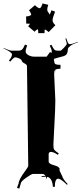

<svg xmlns="http://www.w3.org/2000/svg" viewBox="-39 -1083 477 1125"><path d="M252.9 -997.6 262.7 -1022.9 283.7 -1014.6Q269 -978 269 -964.1Q269 -950.2 285.6 -935.5L246.1 -895Q233.4 -906.7 224.1 -910.6Q221.7 -905.8 221.7 -888.7H185.1Q185.1 -906.7 183.1 -911.6Q172.9 -909.2 164.1 -897L126 -928.7Q134.8 -939.5 136.7 -943.8Q130.9 -944.8 114.7 -944.8L113.8 -986.8Q131.8 -986.8 144 -995.6Q142.6 -1007.8 130.9 -1022.9L166 -1052.7Q182.6 -1034.7 195.8 -1034.7Q205.1 -1043.9 210 -1063L243.7 -1054.7Q237.8 -1037.1 237.8 -1027.1Q237.8 -1017.1 246.1 -1007.8ZM231.4 -41 230.5 -47.9Q227.5 -47.9 205.1 -45.9V-50.8L227.5 -53.2Q219.2 -64 208.5 -64H154.3Q146.5 -64 114.5 -41.7Q82.5 -19.5 82.5 -6.8L74.2 22L60.5 18.1L70.3 -8.8Q70.3 -30.3 112.3 -86.4Q126.5 -105 126.5 -112.8L119.1 -695.8Q119.1 -704.1 104.7 -711.4Q90.3 -718.8 88.6 -726.8Q86.9 -734.9 72.5 -741Q58.1 -747.1 49.6 -747.1Q41 -747.1 21.5 -722.2L13.2 -728Q31.2 -749 31.2 -764.2Q31.2 -776.9 -18.6 -799.8L-17.6 -801.8Q17.1 -786.1 30.3 -786.1H69.3Q82 -786.1 89.8 -792.5Q97.7 -798.8 107.4 -821.8L120.1 -816.9Q111.3 -793.9 111.3 -781.5Q111.3 -769 127.2 -760Q143.1 -751 161.1 -751H234.4L254.4 -778.8L261.2 -772Q264.2 -774.9 264.2 -783.4Q264.2 -792 252.4 -815.9L262.2 -820.8Q273.4 -797.9 279.8 -792Q286.1 -786.1 296.4 -786.1H315.4Q319.3 -786.1 335.9 -803.5Q352.5 -820.8 352.5 -826.2Q352.5 -831.5 344.2 -856.9L349.1 -858.9Q356.9 -835.4 360.6 -829.8Q364.3 -824.2 369.1 -824.2H372.1Q381.8 -824.2 417.5 -837.9L418.5 -835.9Q384.8 -823.7 375.5 -815.9L362.3 -804.2Q358.4 -799.8 358.2 -790.5Q357.9 -781.2 355 -772.7Q352.1 -764.2 346.2 -760.3Q336.9 -753.9 327.4 -752.2Q317.9 -750.5 300.5 -745.1Q283.2 -739.7 276.4 -737.8L279.3 -719.2Q280.3 -710 287.6 -706.5Q294.9 -703.1 315.4 -703.1V-680.2Q291.5 -680.2 284.2 -672.9Q284.2 -669.9 284.7 -663.8Q285.2 -657.7 285.2 -653.8L283.2 -671.9Q278.3 -667 278.3 -648.9L285.2 -496.1Q285.2 -447.8 279.8 -354Q274.4 -260.3 273.9 -236.6Q273.4 -212.9 278.8 -205.6Q284.2 -198.2 305.2 -184.1L300.3 -175.8Q274.4 -192.9 260.3 -192.9Q246.1 -192.9 246.1 -179.2V-136.2Q246.1 -123 278.3 -114.5Q310.5 -106 310.5 -91.8L309.1 -87.9Q309.1 -83.5 316.4 -69.8Q323.7 -56.2 325.2 -51.8Q330.6 -31.7 357.4 -4.9L353.5 0Q322.3 -31.2 306.2 -35.2H305.2L302.2 -36.1Q282.2 -36.1 282.2 12.2L270.5 11.2Q270.5 -7.8 262.5 -25.4Q254.4 -43 238.3 -46.9L228.5 -28.8Q231.4 -35.6 231.4 -41ZM290.5 -621.1Q286.6 -640.6 285.2 -653.8Z"/></svg>

Font: Eater Caps
Style: Regular
Weight: 400
Version: Version 001.002